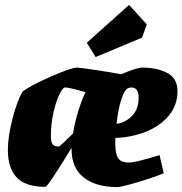

<svg xmlns="http://www.w3.org/2000/svg" viewBox="-20 -752 742 781"><path d="M449 -191V-168Q449 -125 461 -108Q473 -91 502 -91Q518 -91 541.5 -96.5Q565 -102 582 -107Q599 -112 606 -114L629 -121L646 -47Q598 -28 535.5 -9.5Q473 9 457 9Q370 9 320.5 -30Q271 -69 271 -146V-151Q234 -89 202 -40.5Q170 8 165 8Q83 8 47.5 -30.5Q12 -69 12 -141Q12 -197 31 -270Q50 -343 72 -380Q106 -405 188 -441Q270 -477 293 -477Q304 -477 370.5 -467Q437 -457 473 -450Q537 -477 558 -477Q620 -477 661 -455Q702 -433 702 -381Q702 -324 666.5 -281.5Q631 -239 573 -216Q515 -193 449 -191ZM328 -377Q298 -386 273.5 -391.5Q249 -397 243 -396Q234 -394 220.5 -365.5Q207 -337 197 -292Q187 -247 187 -198Q187 -174 194 -165Q201 -156 219 -156Q224 -156 277 -209Q284 -254 299 -302Q314 -350 328 -377ZM454 -248Q494 -255 519 -282.5Q544 -310 544 -355Q544 -396 515 -396Q508 -396 502 -394Q486 -387 473 -346Q460 -305 454 -248ZM333 -578 505 -732 577 -653 558 -599 369 -520Z"/></svg>

Font: Grenze Black
Style: Italic
Weight: 900
Italic angle: -10°
Designer: Renata Polastri
Foundry: Omnibus-Type
Version: Version 1.002; ttfautohint (v1.8)